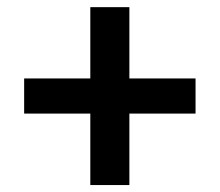

<svg xmlns="http://www.w3.org/2000/svg" viewBox="-20 -620 626 547"><path d="M237.3 -92.8V-599.6H348.6V-92.8ZM48.8 -296.4V-396.5H537.1V-296.4Z"/></svg>

Font: Cascadia Mono Medium
Style: Regular
Weight: 500
Monospace: yes
Designer: Aaron Bell
Foundry: Saja Typeworks
Version: Version 2407.024